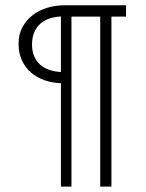

<svg xmlns="http://www.w3.org/2000/svg" viewBox="-20 -542 541 711"><path d="M446.8 -480.5H392.6V148.9H351.1V-480.5H244.6V148.9H205.6V-233.9Q173.3 -234.9 144.8 -244.9Q116.2 -254.9 95 -273.2Q73.7 -291.5 61.3 -318.1Q48.8 -344.7 48.8 -379.4Q48.8 -415.5 63.5 -442.1Q78.1 -468.8 102.1 -486.8Q126 -504.9 156.7 -513.7Q187.5 -522.5 219.7 -522.5H446.8ZM205.6 -481Q182.1 -480 162.4 -473.1Q142.6 -466.3 128.4 -453.4Q114.3 -440.4 106.4 -421.4Q98.6 -402.3 98.6 -377Q98.6 -352.1 106.7 -333.5Q114.7 -314.9 129.2 -302.2Q143.6 -289.6 163.1 -283Q182.6 -276.4 205.6 -275.4Z"/></svg>

Font: SaysetthaMai
Style: Regular
Weight: 400
Designer: John M. Durdin
Foundry: Lao Script for Windows
Version: Version 1.101